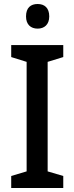

<svg xmlns="http://www.w3.org/2000/svg" viewBox="-20 -939 372 959"><path d="M168 -919C134 -919 110 -901 110 -857C110 -816 134 -796 168 -796C201 -796 226 -816 226 -857C226 -900 202 -919 168 -919ZM296 0V-60L218 -83V-630L296 -654V-714H36V-654L113 -630V-83L36 -60V0Z"/></svg>

Font: Noto Sans SemiCondensed Medium
Style: Regular
Weight: 500
Width: 4
Designer: Monotype Design Team
Foundry: Monotype Imaging Inc.
Version: Version 2.013